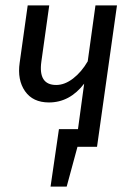

<svg xmlns="http://www.w3.org/2000/svg" viewBox="-20 -546 492 714"><path d="M335 -525.9H415L340.8 0H268.1L228 147.9H168L199.2 -65.9H270L293 -234.9Q239.3 -165 162.1 -165Q102.1 -165 73 -207Q43.9 -249 53.2 -313L83 -525.9H163.1L133.8 -316.9Q121.6 -230 189 -230Q220.7 -230 252 -254.2Q283.2 -278.3 306.2 -317.9Z"/></svg>

Font: Fira Sans Compressed Book
Style: Italic
Weight: 350
Width: 3
Italic angle: -8°
Designer: Carrois Corporate & Edenspiekermann AG
Foundry: Carrois Corporate GbR & Edenspiekermann AG
Version: Version 4.203;PS 004.203;hotconv 1.0.88;makeotf.lib2.5.64775